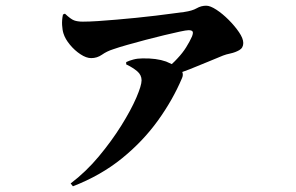

<svg xmlns="http://www.w3.org/2000/svg" viewBox="-20 -592 1040 674"><path d="M228 52Q282 11 327 -43Q372 -97 406 -151.5Q440 -206 458.5 -249Q477 -292 477 -310Q477 -329 461.5 -342Q446 -355 423 -366V-374Q433 -379 448 -383Q463 -387 480 -387Q529 -388 563 -376Q574 -371 583 -367Q594 -377 603 -387Q621 -406 633.5 -426Q646 -446 654 -464Q659 -477 656 -481.5Q653 -486 642 -486Q634 -486 611 -481Q588 -476 556.5 -468.5Q525 -461 491 -452Q457 -443 427 -434.5Q397 -426 377 -419Q355 -412 338 -400Q321 -388 300 -388Q283 -388 262.5 -401.5Q242 -415 225.5 -435Q209 -455 203 -474Q199 -486 198 -504Q197 -522 201 -541L208 -544Q228 -525 240 -520.5Q252 -516 271 -516Q293 -516 323.5 -518Q354 -520 388.5 -523Q423 -526 458.5 -529.5Q494 -533 526.5 -537Q559 -541 585 -544.5Q611 -548 627 -550Q655 -554 670.5 -563Q686 -572 704 -572Q718 -572 739.5 -558Q761 -544 782.5 -522.5Q804 -501 819 -479Q834 -457 834 -441Q834 -424 820 -416Q806 -408 789.5 -404.5Q773 -401 763 -397Q741 -388 711 -375.5Q681 -363 646 -349Q633 -344 619 -339Q619 -339 620 -339Q624 -329 619 -318Q587 -242 534.5 -169Q482 -96 408 -36Q334 24 236 62Z"/></svg>

Font: Noto Serif HK ExtraLight Black
Style: Regular
Weight: 900
Version: Version 2.002-H1;hotconv 1.1.0;makeotfexe 2.6.0